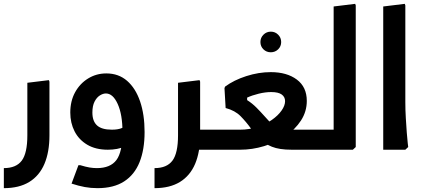

<svg xmlns="http://www.w3.org/2000/svg" viewBox="-20 -779 2207 999"><path d="M0 200V95.7Q64 95.7 93.2 56.8Q122.3 18 122.3 -75V-348.3L234.3 -362L237.3 -354V-75Q237.3 12 211.2 73.7Q185 135.3 132.3 167.7Q79.7 200 0 200Z M541.3 0Q477.7 0 434 -26Q390.3 -52 368 -95.7Q345.7 -139.3 345.7 -193.3Q345.7 -253.3 370.8 -299Q396 -344.7 438.7 -370.8Q481.3 -397 533.3 -397Q596.7 -397 641 -358.7Q685.3 -320.3 708.8 -251.7Q732.3 -183 732.3 -92H617.3Q617.3 -183 592.5 -237.8Q567.7 -292.7 531 -292.7Q516 -292.7 499.7 -282.5Q483.3 -272.3 472 -250.3Q460.7 -228.3 460.7 -193.3Q460.7 -148.7 484.8 -126.5Q509 -104.3 562 -104.3Q592 -104.3 610.8 -111.5Q629.7 -118.7 643.7 -134L691 -62Q667.3 -33.3 629.5 -16.7Q591.7 0 541.3 0ZM487 200Q453 200 421.2 194.2Q389.3 188.3 352.3 176.3L388 80.7H398.3Q426.7 89.3 446 92.5Q465.3 95.7 484.3 95.7Q554 95.7 585.7 53.7Q617.3 11.7 617.3 -92H732.3Q732.3 -1 706.2 64.5Q680 130 625.8 165Q571.7 200 487 200Z M1003 0V-104.3H1107.3V0ZM1107.3 0V-104.3Q1119.3 -104.3 1123.3 -90.4Q1127.3 -76.5 1127.3 -52.9Q1127.3 -30.6 1123.3 -15.3Q1119.3 0 1107.3 0ZM784 200V95.7Q848 95.7 877.2 56.8Q906.3 18 906.3 -75V-348.3L1018.3 -362L1021.3 -354V-75Q1021.3 12 995.2 73.7Q969 135.3 916.3 167.7Q863.7 200 784 200Z M1388.9 -507Q1366.3 -507 1350.7 -522.3Q1335 -537.7 1335 -560.2Q1335 -582.8 1350.8 -598.5Q1366.6 -614.3 1389.1 -614.3Q1411.7 -614.3 1427.3 -598.5Q1443 -582.8 1443 -560.2Q1443 -537.7 1427.2 -522.3Q1411.4 -507 1388.9 -507Z M1107 0V-104.3H1229.3Q1277.3 -104.3 1319.7 -118.3Q1362 -132.3 1394.3 -155Q1426.7 -177.7 1445 -203.7Q1463.3 -229.7 1463.3 -252.7Q1463.3 -274.7 1445.8 -287.3Q1428.3 -300 1391.3 -300Q1360.7 -300 1326 -291.5Q1291.3 -283 1265.7 -271L1266 -258Q1292.3 -241.3 1314.2 -219.3Q1336 -197.3 1357 -173.7Q1379 -149 1393.3 -135Q1407.7 -121 1421 -114.3Q1434.3 -107.7 1451.8 -106Q1469.3 -104.3 1497 -104.3H1629.7V0H1497Q1433.3 0 1394.8 -15.5Q1356.3 -31 1331.8 -56.5Q1307.3 -82 1285 -111.3Q1261 -144.7 1232 -174.3Q1203 -204 1154 -217L1148 -320.3L1151 -328.3Q1197 -362.3 1261.5 -383Q1326 -403.7 1388.7 -403.7Q1472.7 -403.7 1524.5 -365Q1576.3 -326.3 1576.3 -254Q1576.3 -198.7 1546.2 -152.2Q1516 -105.7 1465.8 -71.5Q1415.7 -37.3 1354.2 -18.7Q1292.7 0 1229.3 0ZM1107 0Q1096 0 1091.5 -15.3Q1087 -30.7 1087 -53.3Q1087 -76.3 1091.5 -90.3Q1096 -104.3 1107 -104.3ZM1629.7 0V-104.3Q1641.7 -104.3 1645.7 -90.3Q1649.7 -76.3 1649.7 -52.7Q1649.7 -30.7 1645.7 -15.3Q1641.7 0 1629.7 0Z M1716 0V-745.3L1828 -759L1831 -751V-14L1816 0ZM1630 0V-104.3H1792.7V0ZM1630 0Q1619 0 1614.5 -15.3Q1610 -30.7 1610 -53.3Q1610 -76.3 1614.5 -90.3Q1619 -104.3 1630 -104.3Z M1974 0V-745.3L2086 -759L2089 -750.9V-247.3Q2089 -206 2091.5 -165Q2094 -124 2096.5 -89.5Q2099 -55 2101.5 -34.5Q2104 -14 2104 -14L2089 0Z"/></svg>

Font: Fustat
Style: Regular
Weight: 400
Designer: Mohamed Gaber, Khaled Hosny, Laura Garcia Mut
Foundry: Kief Type Foundry, Alif Type Foundry, Hard Type Foundry
Version: Version 1.007